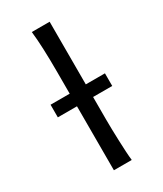

<svg xmlns="http://www.w3.org/2000/svg" viewBox="-196 -857 794 933"><g transform="rotate(-30 201.5 -390.5)"><path d="M48.8 -429.7H156.2V-551.8Q156.2 -623 153.8 -680.9Q151.4 -738.8 146.5 -781.2H246.6V-429.7H354V-358.9H246.6V-231.9Q246.6 -208.5 247.3 -176.8Q248 -145 249.3 -112.3Q250.5 -79.6 252.2 -49.8Q253.9 -20 256.3 0H156.2V-358.9H48.8Z"/></g></svg>

Font: Andika New Basic
Style: Regular
Weight: 400
Designer: Victor Gaultney, Annie Olsen, Julie Remington, Don Collingsworth, Eric Hays
Foundry: SIL International
Version: Version 5.500; ttfautohint (v1.8.3)